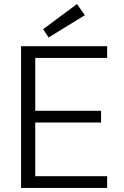

<svg xmlns="http://www.w3.org/2000/svg" viewBox="-20 -928 610 948"><path d="M84 0V-700H509V-642H154V-381H479V-323H154V-58H509V0ZM220 -743 193 -784 360 -908 399 -853Z"/></svg>

Font: DM Sans 9pt Light
Style: Regular
Weight: 300
Version: Version 4.004;gftools[0.9.30]